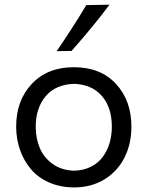

<svg xmlns="http://www.w3.org/2000/svg" viewBox="-20 -798 637 829"><path d="M289.1 -578.1 224.6 -577.1Q298.8 -685.5 352.5 -775.9L452.6 -777.8Q390.6 -693.4 289.1 -578.1ZM300.3 11.2Q240.7 11.2 192.4 -10Q144 -31.2 113.3 -67.9Q82.5 -104.5 66.2 -151.4Q49.8 -198.2 49.8 -251Q49.8 -364.3 117.4 -436Q185.1 -507.8 298.8 -507.8Q414.6 -507.8 481 -435.5Q547.4 -363.3 547.4 -251Q547.4 -177.2 517.6 -117.9Q487.8 -58.6 431.2 -23.7Q374.5 11.2 300.3 11.2ZM300.3 -61Q340.8 -62 372.3 -77.9Q403.8 -93.8 423.3 -120.1Q442.9 -146.5 452.9 -179.7Q462.9 -212.9 462.9 -251Q462.9 -334 419.9 -383.5Q377 -433.1 300.3 -436Q220.2 -433.6 177.2 -382.6Q134.3 -331.5 134.3 -251Q134.3 -200.2 151.9 -158.7Q169.4 -117.2 207.8 -89.8Q246.1 -62.5 300.3 -61Z"/></svg>

Font: Commissioner Flair
Style: Regular
Weight: 400
Designer: Kostas Bartsokas
Foundry: Kostas Bartsokas
Version: Version 1.000